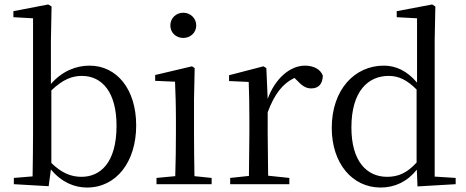

<svg xmlns="http://www.w3.org/2000/svg" viewBox="-20 -825 2087 860"><path d="M370 15C501 15 590 -100 590 -263C590 -427 502 -531 381 -531C321 -531 259 -507 208 -449V-641L211 -796L196 -805L40 -775V-748L128 -743V-229C128 -174 127 -91 126 -35L42 -28V0L198 9L208 -66C256 -8 314 15 370 15ZM210 -420C263 -471 305 -485 347 -485C437 -485 502 -412 502 -262C502 -94 428 -33 345 -33C297 -33 255 -51 210 -95Z M801 -655C832 -655 859 -678 859 -711C859 -744 832 -768 801 -768C769 -768 743 -744 743 -711C743 -678 769 -655 801 -655ZM764 0H928V-28L851 -36C850 -92 849 -175 849 -229V-380L852 -520L840 -528L675 -489V-463L764 -459C766 -409 768 -356 768 -289V-229C768 -175 767 -92 765 -36L681 -28V0Z M1094 0H1276V-28L1181 -38L1179 -229V-322C1209 -403 1246 -451 1299 -476L1308 -467C1331 -443 1348 -429 1374 -429C1409 -429 1425 -451 1426 -486C1416 -515 1384 -531 1346 -531C1279 -531 1212 -473 1179 -382L1173 -520L1160 -528L1006 -488V-462L1094 -458C1096 -408 1097 -358 1097 -289V-229L1095 -37L1011 -28V0Z M1850 10 2021 0V-28L1927 -34V-644L1930 -796L1916 -805L1757 -775V-748L1848 -743V-455C1802 -509 1752 -531 1699 -531C1569 -531 1466 -424 1466 -252C1466 -93 1558 15 1685 15C1748 15 1804 -11 1847 -65ZM1846 -97C1804 -51 1765 -33 1714 -33C1623 -33 1554 -102 1554 -254C1554 -418 1630 -485 1721 -485C1766 -485 1803 -467 1846 -424Z"/></svg>

Font: Noto Serif CJK TC
Style: Regular
Weight: 400
Designer: Ryoko NISHIZUKA 西塚涼子 (kana & ideographs); Frank Grießhammer (Latin, Greek & Cyrillic); Wenlong ZHANG 张文龙 (bopomofo); San
Foundry: Adobe
Version: Version 2.001;hotconv 1.1.0;makeotfexe 2.6.0